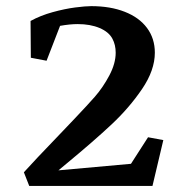

<svg xmlns="http://www.w3.org/2000/svg" viewBox="-20 -612 618 632"><path d="M81.5 -421.9 80.6 -543Q113.3 -561 153.3 -572Q193.4 -583 227.3 -587.4Q261.2 -591.8 280.3 -591.8Q343.3 -591.8 390.6 -573.2Q438 -554.7 463.9 -520Q489.7 -485.4 489.7 -438.5Q489.7 -380.9 447.5 -318.8Q405.3 -256.8 347.2 -202.4Q289.1 -147.9 198.7 -73.2Q198.7 -73.2 172.4 -51.3L411.1 -72.8L467.3 -160.2L517.6 -150.9L481.9 0H76.2L58.6 -44.9Q93.3 -83.5 173.3 -166.5Q183.1 -176.8 226.1 -221.9Q269 -267.1 292.5 -293.9Q319.3 -324.7 340.1 -364Q360.8 -403.3 360.8 -438.5Q360.8 -464.4 350.1 -484.4Q338.4 -506.8 307.9 -519.8Q277.3 -532.7 235.8 -532.7Q210 -532.7 177.7 -526.9L133.3 -412.1Z"/></svg>

Font: Vesper Libre Medium
Style: Regular
Weight: 500
Designer: Robert Keller & Kimya Gandhi
Foundry: Mota Italic
Version: Version 1.058